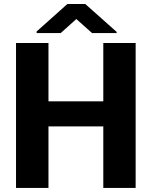

<svg xmlns="http://www.w3.org/2000/svg" viewBox="-20 -922 745 942"><path d="M217.8 -710.9V-424.8H486.8V-710.9H645.5V0H486.8V-301.8H217.8V0H58.6V-710.9ZM398.4 -902.3 552.2 -765.6V-759.8H431.6L354.5 -828.6L277.8 -759.8H159.7V-767.6L310.5 -902.3Z"/></svg>

Font: Vazirmatn FD ExtraBold
Style: Regular
Weight: 800
Designer: Saber Rastikerdar
Foundry: Saber Rastikerdar
Version: Version 33.003